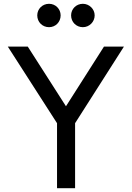

<svg xmlns="http://www.w3.org/2000/svg" viewBox="-20 -990 693 1010"><path d="M238 -847C203 -847 176 -874 176 -909C176 -943 203 -970 238 -970C272 -970 299 -943 299 -909C299 -874 272 -847 238 -847ZM416 -847C381 -847 354 -874 354 -909C354 -943 381 -970 416 -970C449 -970 478 -943 478 -909C478 -875 450 -847 416 -847ZM527 -745C527 -745 632 -745 632 -745C632 -745 375 -342 375 -342C375 -342 375 0 375 0C375 0 280 0 280 0C280 0 280 -342 280 -342C280 -342 21 -745 21 -745C21 -745 126 -745 126 -745C126 -745 327 -431 327 -431C327 -431 527 -745 527 -745Z"/></svg>

Font: Preevio_Regular
Style: Regular
Weight: 500
Designer: Gumpita Rahayu
Foundry: Tokotype Studio
Version: ""